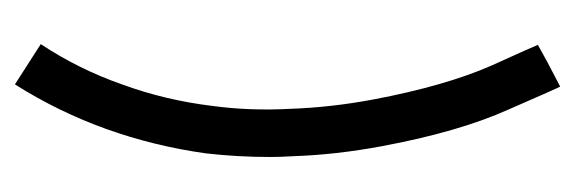

<svg xmlns="http://www.w3.org/2000/svg" viewBox="-280 -490 781 261"><g transform="rotate(90 110.5 -359.5)"><path d="M94.7 10.7Q76.2 -1 40 -24.4Q74.2 -76.2 94.7 -134.8Q116.2 -193.4 124 -257.8Q130.9 -308.6 127.9 -364.3Q126 -418.9 115.2 -476.6Q96.7 -574.2 69.3 -636.7Q41 -699.2 41 -700.2Q59.6 -710.9 97.7 -730.5Q99.6 -727.5 128.9 -660.2Q159.2 -592.8 178.7 -488.3Q190.4 -425.8 192.4 -366.2Q193.4 -350.6 193.4 -335.9Q193.4 -292 188.5 -249Q178.7 -178.7 155.3 -113.3Q131.8 -47.9 94.7 10.7Z"/></g></svg>

Font: Citrica
Style: Regular
Weight: 400
Designer: Mario Otalvaro
Version: Version 1.0